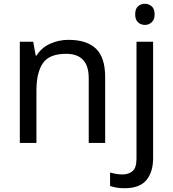

<svg xmlns="http://www.w3.org/2000/svg" viewBox="-20 -757 916 1017"><path d="M343 -546Q439 -546 488 -499.5Q537 -453 537 -349V0H450V-343Q450 -472 330 -472Q241 -472 207 -422Q173 -372 173 -278V0H85V-536H156L169 -463H174Q200 -505 246 -525.5Q292 -546 343 -546ZM696 -681Q696 -710 711 -723.5Q726 -737 748 -737Q768 -737 783.5 -723.5Q799 -710 799 -681Q799 -653 783.5 -639Q768 -625 748 -625Q726 -625 711 -639Q696 -653 696 -681ZM640 240Q615 240 596 236.5Q577 233 563 228V157Q578 161 594 164Q610 167 629 167Q661 167 682 149.5Q703 132 703 83V-536H791V80Q791 155 755 197.5Q719 240 640 240Z"/></svg>

Font: TSCustom
Style: Regular
Weight: 400
Designer: Monotype Design Team
Foundry: Monotype Imaging Inc.
Version: Version 2.004; ttfautohint (v1.8.3) -l 8 -r 50 -G 200 -x 14 